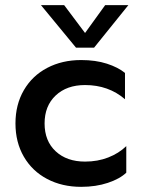

<svg xmlns="http://www.w3.org/2000/svg" viewBox="-20 -715 555 745"><path d="M295 10Q221 10 163 -20.5Q105 -51 72.5 -107Q40 -163 40 -236Q40 -309 72.5 -365Q105 -421 163 -451.5Q221 -482 295 -482Q351 -482 394.5 -468Q438 -454 465 -432V-330Q401 -385 310 -385Q239 -385 196 -344.5Q153 -304 153 -236Q153 -168 196 -128Q239 -88 310 -88Q359 -88 400 -104Q441 -120 470 -148V-45Q445 -21 398.5 -5.5Q352 10 295 10ZM275 -530 139 -695H229L310 -587L388 -695H478L345 -530Z"/></svg>

Font: Madhuban Medium
Style: Regular
Weight: 500
Designer: jaikishan Patel
Foundry: MagicType
Version: Version 1.000